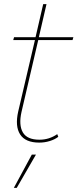

<svg xmlns="http://www.w3.org/2000/svg" viewBox="-20 -680 375 929"><path d="M170 10Q103 10 77.5 -29.5Q52 -69 68 -140L149 -486H44L48 -500H152L189 -660H205L168 -500H335L331 -486H165L84 -138Q70 -75 90.5 -39.5Q111 -4 171 -4Q218 -4 257 -31L262 -18Q245 -5 220.5 2.5Q196 10 170 10ZM154 68 61 229H47L134 68Z"/></svg>

Font: Prodigy Sans Thin
Style: Italic
Weight: 100
Italic angle: -13°
Designer: Wei Huang
Foundry: Wei Huang
Version: Version 1.003; ttfautohint (v1.8.3)